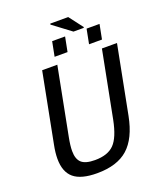

<svg xmlns="http://www.w3.org/2000/svg" viewBox="-162 -998 931 1110"><g transform="rotate(-20 303.0 -443.0)"><path d="M242.2 9.8Q144 9.8 98.9 -28.1Q53.7 -65.9 53.7 -147Q53.7 -184.6 63 -230.5L146 -658.7H239.3L158.7 -243.2Q148.9 -193.4 148.9 -160.2Q148.9 -110.4 173.6 -88.1Q198.2 -65.9 256.3 -65.9Q335 -65.9 374.3 -106Q413.6 -146 434.1 -249.5L513.7 -658.7H606.4L524.9 -239.3Q499.5 -109.4 432.6 -49.8Q365.7 9.8 242.2 9.8ZM457 -811.5 456.1 -806.6H392.6L281.2 -890.1L282.2 -896H392.6ZM240.2 -707 257.8 -796.9H337.4L319.8 -707ZM452.1 -707 469.7 -796.9H549.3L531.7 -707Z"/></g></svg>

Font: Cousine
Style: Italic
Weight: 400
Italic angle: -12°
Monospace: yes
Designer: Steve Matteson
Foundry: Monotype Imaging Inc.
Version: Version 1.21